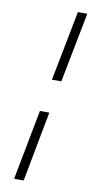

<svg xmlns="http://www.w3.org/2000/svg" viewBox="-99 -781 505 986"><g transform="rotate(10 153.5 -288.0)"><path d="M50 162 120 -204H169L100 162ZM153 -373 224 -738H273L202 -373Z"/></g></svg>

Font: REM ExtraLight
Style: Italic
Weight: 250
Italic angle: -11°
Designer: Octavio Pardo
Foundry: Ashler Design
Version: Version 1.005;gftools[0.9.28]